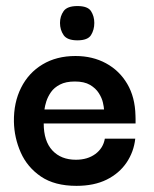

<svg xmlns="http://www.w3.org/2000/svg" viewBox="-20 -595 502 625"><path d="M229 10Q158 10 113.3 -20.3Q68.7 -50.7 47.5 -98.7Q26.3 -146.7 25.3 -198.7Q24.3 -261 48.7 -309.5Q73 -358 118.5 -385.3Q164 -412.7 225.7 -412.7Q281.3 -412.7 325 -389Q368.7 -365.3 394.2 -322Q419.7 -278.7 421 -218.7Q421.3 -216.7 421.3 -207.5Q421.3 -198.3 421.3 -193H122.3Q122.3 -135.7 150.5 -105.3Q178.7 -75 227 -75Q265 -75 290.5 -93.8Q316 -112.7 321.3 -143.7H420.3Q415.7 -101 392 -65.8Q368.3 -30.7 327.3 -10.3Q286.3 10 229 10ZM124.7 -238.7H318.7Q318.3 -246.3 315 -261.2Q311.7 -276 301.7 -291.8Q291.7 -307.7 273 -318.7Q254.3 -329.7 223.7 -329.7Q194.3 -329.7 175.3 -319.8Q156.3 -310 146 -295.2Q135.7 -280.3 130.8 -265Q126 -249.7 124.7 -238.7ZM232 -463.7Q198.7 -463.7 187 -480.8Q175.3 -498 175.3 -520.3Q175.3 -542 187 -558.7Q198.7 -575.3 232 -575.3Q265.7 -575.3 276.3 -558.7Q287 -542 287 -520.3Q287 -498 276.3 -480.8Q265.7 -463.7 232 -463.7Z"/></svg>

Font: Darker Grotesque Light
Style: Regular
Weight: 300
Designer: Gabriel Lam
Foundry: TypeRant
Version: Version 1.000;gftools[0.9.28]